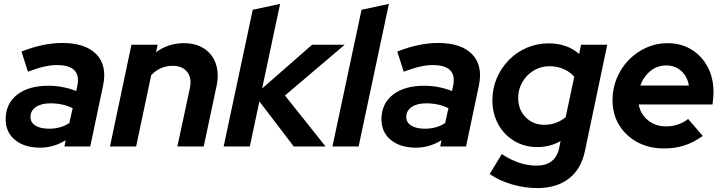

<svg xmlns="http://www.w3.org/2000/svg" viewBox="-20 -750 3704 983"><path d="M186 6Q105 6 57 -33.5Q9 -73 9 -139Q9 -219 67.5 -265Q126 -311 228 -311Q265 -311 301.5 -304Q338 -297 370 -284L376 -311Q398 -417 270 -417Q242 -417 206.5 -409Q171 -401 123 -383L90 -486Q148 -509 200 -519.5Q252 -530 299 -530Q418 -530 473.5 -472Q529 -414 508 -313L442 0H310L316 -32Q255 6 186 6ZM232 -91Q260 -91 286 -98Q312 -105 335 -120L352 -196Q302 -221 238 -221Q191 -221 163.5 -202Q136 -183 136 -151Q136 -123 161.5 -107Q187 -91 232 -91Z M543 0 653 -521H787L779 -483Q843 -529 921 -529Q983 -529 1025.5 -501Q1068 -473 1085 -423.5Q1102 -374 1089 -311L1023 0H888L952 -298Q963 -350 938.5 -381.5Q914 -413 864 -413Q799 -413 754 -365L677 0Z M1125 0 1274 -700 1414 -730 1322 -297 1578 -521H1745L1439 -261L1647 0H1484L1308 -231L1259 0Z M1682 0 1831 -700 1971 -730 1816 0Z M2110 6Q2029 6 1981 -33.5Q1933 -73 1933 -139Q1933 -219 1991.5 -265Q2050 -311 2152 -311Q2189 -311 2225.5 -304Q2262 -297 2294 -284L2300 -311Q2322 -417 2194 -417Q2166 -417 2130.5 -409Q2095 -401 2047 -383L2014 -486Q2072 -509 2124 -519.5Q2176 -530 2223 -530Q2342 -530 2397.5 -472Q2453 -414 2432 -313L2366 0H2234L2240 -32Q2179 6 2110 6ZM2156 -91Q2184 -91 2210 -98Q2236 -105 2259 -120L2276 -196Q2226 -221 2162 -221Q2115 -221 2087.5 -202Q2060 -183 2060 -151Q2060 -123 2085.5 -107Q2111 -91 2156 -91Z M2730 213Q2666 213 2601 194Q2536 175 2487 141L2549 39Q2639 98 2726 98Q2824 98 2843 7L2850 -28Q2797 3 2731 3Q2666 3 2613.5 -28Q2561 -59 2531 -113.5Q2501 -168 2501 -236Q2501 -297 2523.5 -350Q2546 -403 2585.5 -443Q2625 -483 2677 -505.5Q2729 -528 2789 -528Q2883 -528 2945 -474L2955 -521H3089L2975 22Q2956 115 2893 164Q2830 213 2730 213ZM2767 -111Q2828 -111 2876 -150L2920 -357Q2899 -382 2865.5 -396.5Q2832 -411 2794 -411Q2749 -411 2712.5 -389Q2676 -367 2654.5 -330Q2633 -293 2633 -248Q2633 -189 2671 -150Q2709 -111 2767 -111Z M3379 10Q3303 10 3243.5 -22Q3184 -54 3150 -109.5Q3116 -165 3116 -237Q3116 -297 3138 -350Q3160 -403 3199 -443Q3238 -483 3289 -506Q3340 -529 3398 -529Q3467 -529 3520 -496.5Q3573 -464 3603 -407.5Q3633 -351 3633 -278Q3633 -267 3632 -254Q3631 -241 3628 -215H3250Q3259 -166 3297 -134.5Q3335 -103 3390 -103Q3423 -103 3452 -113Q3481 -123 3503 -141L3578 -54Q3530 -20 3483 -5Q3436 10 3379 10ZM3258 -312H3507Q3499 -359 3467.5 -387Q3436 -415 3391 -415Q3345 -415 3310 -386.5Q3275 -358 3258 -312Z"/></svg>

Font: Red Hat Display
Style: Bold Italic
Weight: 700
Italic angle: -12°
Designer: Pentagram, MCKL
Foundry: Pentagram, MCKL
Version: Version 1.023; ttfautohint (v1.8.3)